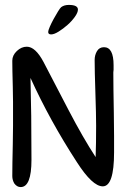

<svg xmlns="http://www.w3.org/2000/svg" viewBox="-20 -761 514 781"><path d="M188 -621Q176 -621 176 -631Q176 -637 182.5 -652Q189 -667 198 -683.5Q207 -700 216 -714.5Q225 -729 229 -732Q241 -741 260 -741Q297 -741 297 -722Q297 -710 284.5 -692.5Q272 -675 254.5 -659.5Q237 -644 218.5 -632.5Q200 -621 188 -621ZM64 0Q49 0 38 -15Q30 -29 30 -45Q30 -67 30.5 -99Q31 -131 32 -174Q33 -217 33 -249Q33 -281 33 -303Q33 -320 33 -347Q33 -374 32 -409Q31 -444 30.5 -470.5Q30 -497 30 -514Q30 -536 48.5 -553.5Q67 -571 89 -571Q124 -571 157 -509L259 -313Q318 -200 369 -122Q370 -149 370.5 -181Q371 -213 371 -250Q371 -294 368 -384Q365 -473 365 -517Q365 -537 374.5 -553Q384 -569 403 -569Q442 -569 442 -496V-477Q441 -471 441 -467Q441 -463 441 -461Q441 -435 441.5 -395.5Q442 -356 443 -302Q444 -248 444 -208Q444 -168 444 -141Q444 -3 398 -3Q356 -3 293 -101Q183 -270 104 -444Q106 -372 107 -289.5Q108 -207 108 -111Q108 0 64 0Z"/></svg>

Font: Dongol
Style: Regular
Weight: 400
Designer: Abdo Mohamed and Ibrahim Hamdi
Foundry: Protype Foundry
Version: Version 1.000;hotconv 1.0.109;makeotfexe 2.5.65596